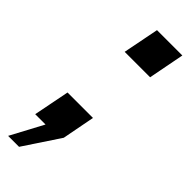

<svg xmlns="http://www.w3.org/2000/svg" viewBox="-241 -515 651 651"><g transform="rotate(45 84.5 -189.0)"><path d="M21.5 117H-31L31.5 0H-18L7.5 -129.5H129.5L107 -12ZM47 -364 72.5 -493.5H194L169 -364Z"/></g></svg>

Font: Cabin Condensed
Style: Bold Italic
Weight: 700
Width: 3
Italic angle: -10°
Designer: Pablo Impallari
Foundry: Pablo Impallari. http://www.impallari.com Igino Marini. http://www.ikern.com
Version: Version 3.001; ttfautohint (v1.8.3)